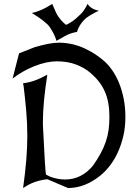

<svg xmlns="http://www.w3.org/2000/svg" viewBox="-20 -955 713 975"><path d="M97.2 0Q107.9 -75.2 113.3 -140.9Q118.7 -206.5 118.7 -264.2Q118.7 -330.6 113 -393.6Q107.4 -456.5 100.1 -515.6L97.2 -532.2Q127 -535.6 156.5 -546.1Q186 -556.6 220.2 -575.7Q209 -502.9 203.4 -443.6Q197.8 -384.3 197.8 -336.4L198.2 -314.5Q203.6 -204.1 207.3 -143.1Q210.9 -82 213.4 -68.4L236.3 -57.1Q274.4 -43.5 310.1 -43.5Q393.6 -43.5 451.7 -113.3Q475.1 -146.5 491.2 -176.3Q507.3 -206.1 517.3 -235.6Q527.3 -265.1 531.5 -295.7Q535.6 -326.2 535.6 -361.3Q535.6 -399.4 530 -430.9Q524.4 -462.4 512.7 -489.3Q501 -516.1 483.2 -539.3Q465.3 -562.5 440.4 -584Q410.2 -610.4 366.9 -627Q323.7 -643.6 268.6 -643.6Q243.2 -643.6 214.6 -637.5Q186 -631.3 156.7 -619.9Q127.4 -608.4 98.6 -592.3Q69.8 -576.2 43.9 -556.2L76.7 -684.1L155.8 -715.3Q192.4 -726.1 223.6 -732.2Q254.9 -738.3 280.8 -738.3Q301.8 -738.3 326.7 -734.6Q351.6 -731 380.1 -721.2Q408.7 -711.4 439.9 -693.8Q471.2 -676.3 504.9 -648.4Q527.3 -629.9 547.6 -601.6Q567.9 -573.2 583.3 -536.6Q598.6 -500 607.7 -455.8Q616.7 -411.6 616.7 -360.8Q616.7 -307.6 605.7 -262Q594.7 -216.3 577.1 -178.7Q559.6 -141.1 536.9 -112.3Q514.2 -83.5 490.7 -64.5Q451.7 -32.7 410.9 -16.6Q370.1 -0.5 325.7 0L220.2 -44.9Q195.3 -42 176.5 -36.9Q157.7 -31.7 143.1 -25.4Q128.4 -19 117.4 -12.5Q106.4 -5.9 97.2 0ZM408.7 -855.5Q385.3 -831.5 373.5 -801.3L371.1 -793Q336.4 -787.1 310.1 -772L266.6 -747.6L264.2 -755.9Q255.9 -781.7 234.9 -814Q227.5 -825.2 222.2 -830.1Q198.7 -852.1 174.3 -868.2L141.6 -889.2Q189.5 -898.4 245.1 -935.1L247.6 -929.7Q266.1 -884.8 274.9 -872.6Q286.6 -856.4 290.5 -852.1Q301.8 -839.8 315.4 -828.6Q331.1 -835.4 349.6 -848.1Q365.2 -858.9 392.1 -885.7Q401.4 -895 408.7 -906.7Q418.9 -921.9 424.3 -935.1Q443.8 -907.2 481.9 -900.9Q428.2 -875 408.7 -855.5Z"/></svg>

Font: MedievalSharp
Style: Regular
Weight: 500
Version: Version 1.0